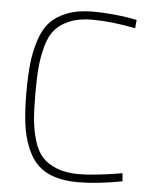

<svg xmlns="http://www.w3.org/2000/svg" viewBox="-52 -753 641 805"><g transform="rotate(5 268.5 -350.0)"><path d="M489 -45 492 -11Q386 9 307 9Q231 9 181.5 -14.5Q132 -38 105 -87Q78 -136 68 -197Q58 -258 58 -347Q58 -418 63.5 -469Q69 -520 84.5 -568Q100 -616 127 -645Q154 -674 199 -691.5Q244 -709 307 -709Q349 -709 395.5 -704.5Q442 -700 467 -695L492 -690L489 -655Q388 -675 307 -675Q252 -675 213 -659Q174 -643 151.5 -617.5Q129 -592 116.5 -547.5Q104 -503 100 -458Q96 -413 96 -347Q96 -281 100 -236Q104 -191 117 -148Q130 -105 153 -80Q176 -55 214.5 -40Q253 -25 307 -25Q339 -25 384.5 -30Q430 -35 460 -40Z"/></g></svg>

Font: TypoPRO Titillium Text
Style: 1 wt
Weight: 100
Designer: Accademia di Belle Arti di Urbino and others
Foundry: Accademia di Belle Arti di Urbino and others.
Version: Version 25.000